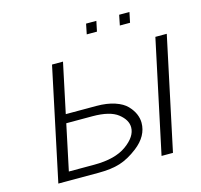

<svg xmlns="http://www.w3.org/2000/svg" viewBox="-122 -1011 1198 1144"><g transform="rotate(-15 477.0 -439.0)"><path d="M99.1 0 246.1 -693.8 247.1 -694.8H314L249 -388.2H438Q502.9 -388.2 551 -372.1Q599.1 -356 624 -329.6Q648.9 -303.2 660.4 -276.1Q671.9 -249 671.9 -222.2Q671.9 -140.1 591.8 -78.1Q534.7 -34.2 480.7 -17.1Q426.8 0 347.2 0ZM178.2 -53.2H335Q463.9 -53.2 534.4 -104Q605 -154.8 605 -211.9Q605 -257.8 555.9 -296.4Q506.8 -335 398.9 -335H237.8ZM492.7 -814.9 505.4 -877.9H568.8L555.7 -814.9ZM696.8 -814.9 709.5 -877.9H772.9L759.8 -814.9ZM735.8 0 883.8 -694.8H954.1L806.2 0Z"/></g></svg>

Font: CMU Bright
Style: Oblique
Weight: 500
Italic angle: -12°
Version: Version 0.7.0